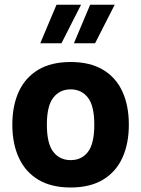

<svg xmlns="http://www.w3.org/2000/svg" viewBox="-20 -811 614 836"><path d="M287.6 -421.9Q334.5 -421.9 362.5 -386.2Q390.6 -350.6 390.6 -268.1Q390.6 -185.5 363 -149.7Q335.4 -113.8 287.6 -113.8Q240.2 -113.8 212.2 -149.7Q184.1 -185.5 184.1 -268.1Q184.1 -350.6 212.4 -386.2Q240.7 -421.9 287.6 -421.9ZM287.6 -541Q203.1 -541 146.7 -507.3Q90.3 -473.6 62 -412.4Q33.7 -351.1 33.7 -268.1Q33.7 -185.1 62.3 -123.5Q90.8 -62 147.2 -28.3Q203.6 5.4 287.6 5.4Q371.6 5.4 428 -28.3Q484.4 -62 512.7 -123.5Q541 -185.1 541 -268.1Q541 -351.1 512.9 -412.4Q484.9 -473.6 428.5 -507.3Q372.1 -541 287.6 -541ZM372.6 -790.5 301.8 -622.6H394L479.5 -790.5ZM226.1 -790.5 155.3 -622.6H247.6L333 -790.5Z"/></svg>

Font: Estedad-FD-VF Thin
Style: Regular
Weight: 100
Designer: Amin Abedi
Version: Version 5.0